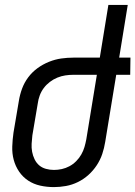

<svg xmlns="http://www.w3.org/2000/svg" viewBox="-20 -755 552 783"><path d="M200 8Q171 8 144 2Q117 -4 95 -18.5Q73 -33 58 -55Q43 -77 36 -103Q29 -129 30 -157.5Q31 -186 35 -214L57 -344Q61 -369 70 -393.5Q79 -418 95 -439.5Q111 -461 133 -477Q155 -493 180 -503Q205 -513 230 -516.5Q255 -520 280 -520H387L422 -735H501L466 -520H512L511 -450H454L409 -176Q405 -151 397 -127Q389 -103 374.5 -81Q360 -59 340.5 -41.5Q321 -24 297.5 -12.5Q274 -1 249 3.5Q224 8 200 8ZM200 -62Q216 -62 232 -65.5Q248 -69 263 -77Q278 -85 290.5 -97.5Q303 -110 311.5 -125Q320 -140 324.5 -155.5Q329 -171 332 -187L375 -450H280Q263 -450 246.5 -447.5Q230 -445 214 -438.5Q198 -432 183.5 -421Q169 -410 158.5 -396Q148 -382 142 -365.5Q136 -349 134 -333L112 -203Q110 -186 109 -169Q108 -152 111 -136Q114 -120 121 -105.5Q128 -91 139.5 -81Q151 -71 167 -66.5Q183 -62 200 -62Z"/></svg>

Font: Iosevka
Style: Italic
Weight: 400
Italic angle: -9°
Monospace: yes
Designer: Belleve Invis
Foundry: Belleve Invis
Version: Version 32.5.0; ttfautohint (v1.8.4)